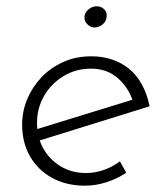

<svg xmlns="http://www.w3.org/2000/svg" viewBox="-20 -580 528 607"><path d="M252 -33Q281 -33 309 -43Q337 -53 359 -70L379 -34Q351 -15 317 -4Q283 7 248 7Q190 7 145 -17.5Q100 -42 75 -85.5Q50 -129 50 -186Q50 -228 66 -266.5Q82 -305 111 -335.5Q140 -366 180 -384Q220 -402 269 -402Q304 -402 334 -392Q364 -382 388 -362.5Q412 -343 428.5 -313Q445 -283 453 -244L96 -133L88 -169L419 -271L401 -257Q388 -301 353.5 -332Q319 -363 268 -363Q220 -363 181 -339.5Q142 -316 119.5 -277Q97 -238 97 -191Q97 -146 117 -110.5Q137 -75 172 -54Q207 -33 252 -33ZM247 -527Q248 -541 260.5 -551Q273 -561 287 -560Q300 -560 309.5 -550.5Q319 -541 317 -527Q316 -512 304 -502.5Q292 -493 278 -493Q265 -494 255.5 -504Q246 -514 247 -527Z"/></svg>

Font: Josefin Sans Thin Light
Style: Italic
Weight: 300
Italic angle: -7°
Version: Version 2.000